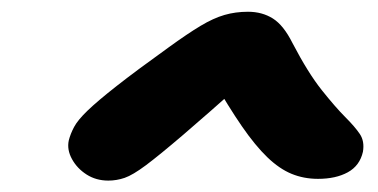

<svg xmlns="http://www.w3.org/2000/svg" viewBox="-20 -730 650 330"><path d="M526.6 -422.6Q502.2 -422.6 481.2 -431.2Q460.2 -439.8 439.5 -459.7Q418.8 -479.6 395.8 -512.9Q372.8 -546.2 344 -596.4L405 -595Q336.4 -533.8 295 -498.4Q253.6 -463 230.8 -446Q208 -429 194.2 -424.3Q180.4 -419.6 166.2 -419.6Q145.2 -419.6 128.9 -430Q112.6 -440.4 103.7 -456.6Q94.8 -472.8 98.2 -488.6Q101 -499.8 107.3 -511.7Q113.6 -523.6 130.5 -539.9Q147.4 -556.2 180.5 -582.2Q213.6 -608.2 269.6 -648.4Q302.4 -672.2 324.6 -685.5Q346.8 -698.8 365.8 -704.3Q384.8 -709.8 406.2 -709.8Q430.6 -709.8 449 -698.2Q467.4 -686.6 482.6 -656.2Q509.4 -604.8 533 -575.2Q556.6 -545.6 573.4 -528.8Q590.2 -512 598.5 -499.6Q606.8 -487.2 603.8 -469.2Q598.4 -445.2 577.8 -433.9Q557.2 -422.6 526.6 -422.6Z"/></svg>

Font: Shantell Sans Light
Style: Italic
Weight: 300
Italic angle: -11°
Designer: Stephen Nixon, Anya Danilova, Shantell Martin
Foundry: Arrow Type
Version: Version 1.008;[ac192a2d6]